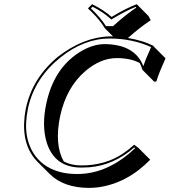

<svg xmlns="http://www.w3.org/2000/svg" viewBox="-20 -832 811 918"><path d="M481.4 -696.8Q459 -734.4 420.4 -772.5Q410.6 -782.2 400.4 -792L420.4 -812Q475.1 -785.2 513.7 -751Q579.1 -791 633.8 -812L689.9 -755.4L700.7 -735.4Q647.5 -700.2 591.8 -650.4Q665.5 -637.7 713.4 -612.8L714.8 -609.9L771.5 -553.2Q739.7 -482.4 730.5 -451.7Q729 -446.8 727.5 -442.4L717.3 -441.4L661.1 -498Q655.8 -516.6 647.5 -531.2Q603.5 -554.2 537.6 -554.2Q461.9 -554.2 388.7 -492.7Q297.4 -414.6 267.6 -277.3Q239.3 -141.6 284.7 -60.1Q320.8 -41 368.7 -41Q483.4 -41 568.4 -98.1Q595.2 -116.2 621.6 -140.1L641.6 -125L698.2 -68.4Q587.9 44.4 449.7 63.5Q426.8 66.4 405.3 66.4Q284.2 65.9 217.8 0L161.1 -56.6Q82 -135.7 97.7 -275.4Q100.1 -295.4 104 -314.9Q134.8 -459 256.3 -560.1Q378.4 -654.8 504.9 -658.2Q512.7 -658.2 520.5 -657.7ZM504.9 -647.9Q381.8 -647.9 268.1 -556.6Q147.9 -460 115.2 -320.3Q114.3 -316.4 113.8 -313Q84.5 -173.8 149.4 -85.9Q195.8 -24.9 278.8 -6.8Q312 0 349.1 0Q479.5 0 596.7 -97.2Q612.3 -110.4 626.5 -124L622.1 -127Q522.9 -41.5 407.2 -32.2Q388.2 -30.8 368.7 -30.8Q243.2 -30.8 204.6 -146.5Q190.9 -188.5 190.4 -239.7Q190.4 -286.1 201.2 -335.9Q236.3 -502.4 357.4 -580.6Q420.9 -621.1 481 -621.1Q625 -619.6 665.5 -515.6Q675.3 -547.4 702.6 -606.9Q612.3 -647.5 504.9 -647.9ZM486.8 -707H520.5Q578.6 -759.8 631.3 -795.4L628.9 -799.3Q577.6 -778.3 519 -742.7L512.2 -738.8L506.8 -743.7Q470.7 -775.9 422.4 -799.8L414.6 -792Q461.4 -747.1 486.8 -707Z"/></svg>

Font: Linux Biolinum Shadow O
Style: Italic
Weight: 400
Italic angle: -12°
Designer: Philipp H. Poll
Foundry: Philipp H. Poll
Version: Version 0.6.2